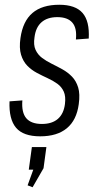

<svg xmlns="http://www.w3.org/2000/svg" viewBox="-20 -567 412 807"><path d="M149 6Q78 6 47.5 -30Q17 -66 20 -141L74 -145Q70 -94 90.5 -70Q111 -46 156 -46Q199 -46 223.5 -67.5Q248 -89 253 -130Q257 -162 248 -182Q239 -202 221 -215Q203 -228 180 -238.5Q157 -249 134.5 -261Q112 -273 94.5 -291Q77 -309 68.5 -337Q60 -365 66 -407Q76 -478 116.5 -512.5Q157 -547 229 -547Q297 -547 327 -512.5Q357 -478 353 -405L299 -401Q304 -449 284 -472Q264 -495 221 -495Q179 -495 154.5 -473.5Q130 -452 125 -410Q120 -378 129.5 -357.5Q139 -337 157 -323.5Q175 -310 197.5 -299Q220 -288 242.5 -275.5Q265 -263 282.5 -245Q300 -227 308.5 -199.5Q317 -172 311 -129Q302 -62 261 -28Q220 6 149 6ZM175 51 163 140 117 220 96 212 137 99 159 146H101L114 51Z"/></svg>

Font: Pathway Extreme Condensed Thin
Style: Italic
Weight: 250
Width: 3
Italic angle: -8°
Version: Version 1.001;gftools[0.9.26]